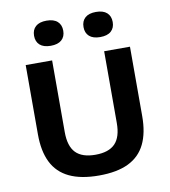

<svg xmlns="http://www.w3.org/2000/svg" viewBox="-88 -869 841 952"><g transform="rotate(-10 333.0 -393.0)"><path d="M334.5 7.5Q243.5 7.5 185 -20.5Q126.5 -48.5 98.5 -104.8Q70.5 -161 70.5 -245.5V-595H203.5V-234Q203.5 -163 235.5 -130Q267.5 -97 334.5 -97Q401.5 -97 433.5 -130Q465.5 -163 465.5 -234V-595H595.5V-245.5Q595.5 -161 568 -104.8Q540.5 -48.5 482.8 -20.5Q425 7.5 334.5 7.5ZM459 -667.5Q423 -667.5 404.2 -684.2Q385.5 -701 385.5 -730.5Q385.5 -760.5 404.2 -777.2Q423 -794 459 -794Q495 -794 513.8 -777.2Q532.5 -760.5 532.5 -730.5Q532.5 -701 513.8 -684.2Q495 -667.5 459 -667.5ZM210 -667.5Q174 -667.5 155.2 -684.2Q136.5 -701 136.5 -730.5Q136.5 -760.5 155.2 -777.2Q174 -794 210 -794Q246 -794 264.8 -777.2Q283.5 -760.5 283.5 -730.5Q283.5 -701 264.8 -684.2Q246 -667.5 210 -667.5Z"/></g></svg>

Font: Encode Sans SC Condensed Thin SemiBold
Style: Regular
Weight: 600
Version: Version 3.002